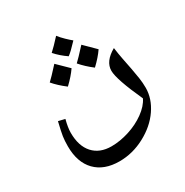

<svg xmlns="http://www.w3.org/2000/svg" viewBox="-181 -604 1051 1091"><g transform="rotate(-30 345.0 -59.0)"><path d="M293 339.8Q192.4 339.8 136.2 282Q80.1 224.1 80.1 119.1Q80.1 82.5 84.2 54.9Q88.4 27.3 103 -33.2L146 -22.9Q132.8 27.3 132.8 61Q132.8 147.9 176 195.6Q219.2 243.2 295.9 243.2Q352.1 243.2 411.9 224.1Q471.7 205.1 519 170.9Q566.4 136.7 585.9 96.2Q508.8 -72.8 508.8 -128.9Q508.8 -190.4 585.9 -233.9Q591.3 -192.4 598.9 -154.5Q606.4 -116.7 613.3 -81.5Q620.1 -46.4 625 -13.4Q629.9 19.5 629.9 51.8Q629.9 122.6 584.7 188.5Q539.6 254.4 459.5 297.1Q379.4 339.8 293 339.8ZM408.2 -386.7Q361.3 -336.4 340.3 -321.8Q297.4 -351.1 266.1 -386.7Q292.5 -410.2 336.4 -458.5Q349.6 -440.9 372.3 -418.9Q395 -397 408.2 -386.7ZM320.3 -254.9Q293.9 -216.3 250 -174.8Q202.6 -210.9 172.4 -246.6Q192.9 -265.1 248 -325.7Q255.9 -317.4 320.3 -254.9ZM507.3 -271.5Q481 -232.9 437 -191.4Q391.1 -226.6 359.4 -263.7Q379.9 -282.2 435.1 -342.8Q445.8 -331.1 507.3 -271.5Z"/></g></svg>

Font: Droid Arabic Naskh
Style: Regular
Weight: 400
Designer: Pascal Zoghbi
Foundry: Ascender Corporation
Version: Version 1.00